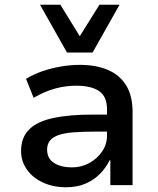

<svg xmlns="http://www.w3.org/2000/svg" viewBox="-20 -782 666 811"><path d="M259 9Q205 9 161.5 -11Q118 -31 93.5 -66Q69 -101 69 -144Q69 -200 102 -234Q135 -268 202.5 -283Q270 -298 373 -298H448V-226H379Q327 -226 289.5 -223Q252 -220 227.5 -211.5Q203 -203 191 -188Q179 -173 179 -150Q179 -112 208.5 -93.5Q238 -75 284 -75Q324 -75 357.5 -93.5Q391 -112 411.5 -142.5Q432 -173 432 -209V-320Q432 -374 399 -397Q366 -420 301 -420Q258 -420 214.5 -408.5Q171 -397 122 -369L90 -449Q123 -469 160 -481.5Q197 -494 237 -501Q277 -508 318 -508Q385 -508 435 -487Q485 -466 512.5 -422Q540 -378 540 -308V0H446V-105H443Q428 -74 402.5 -48Q377 -22 341.5 -6.5Q306 9 259 9ZM263 -560 149 -762H235L317 -629L400 -762H485L371 -560Z"/></svg>

Font: Nunito Sans 7pt SemiBold
Style: Regular
Weight: 600
Designer: Vernon Adams
Foundry: Vernon Adams
Version: Version 3.101;gftools[0.9.27]